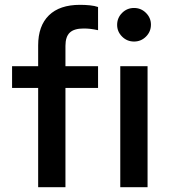

<svg xmlns="http://www.w3.org/2000/svg" viewBox="-20 -775 700 795"><path d="M138 0V-411H30V-501H138V-587Q138 -668 182.5 -711.5Q227 -755 311 -755Q332 -755 352 -753Q372 -751 386 -746V-650Q367 -654 354 -655.5Q341 -657 326 -657Q287 -657 269 -640Q251 -623 251 -585V-501H386V-411H251V0ZM478 0V-501H591V0ZM535 -603Q506 -603 485.5 -623.5Q465 -644 465 -672Q465 -701 485.5 -721.5Q506 -742 535 -742Q564 -742 584.5 -721.5Q605 -701 605 -673Q605 -644 584.5 -623.5Q564 -603 535 -603Z"/></svg>

Font: Red Hat Text Medium
Style: Regular
Weight: 500
Designer: Pentagram, MCKL
Foundry: Pentagram, MCKL
Version: Version 1.023